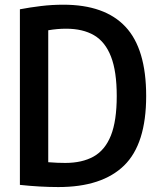

<svg xmlns="http://www.w3.org/2000/svg" viewBox="-20 -768 664 796"><path d="M222 7.5Q146.5 7.5 62.5 -1.5V-729.5Q104.5 -737.5 150 -743Q195.5 -748.5 242.5 -748.5Q414.5 -748.5 500.2 -657Q586 -565.5 586 -370Q586 -171 494.5 -81.8Q403 7.5 222 7.5ZM250.5 -92.5Q320.5 -92.5 368 -119Q415.5 -145.5 439.8 -206.2Q464 -267 464 -370Q464 -472 440.2 -533.2Q416.5 -594.5 370 -621.8Q323.5 -649 254 -649Q217.5 -649 180 -642.5V-95.5Q200.5 -94 217.8 -93.2Q235 -92.5 250.5 -92.5Z"/></svg>

Font: Encode Sans Condensed SemiBold
Style: Regular
Weight: 600
Width: 3
Designer: Multiple Designers
Foundry: Impallari Type
Version: Version 3.000; ttfautohint (v1.8.3) -l 8 -r 50 -G 200 -x 14 